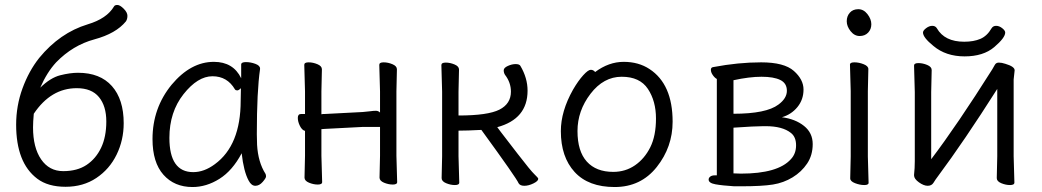

<svg xmlns="http://www.w3.org/2000/svg" viewBox="-20 -735 4194 773"><path d="M116 -277Q113 -244 113 -222Q113 -141 145.5 -93.5Q178 -46 234.5 -46Q291 -46 328.5 -71Q366 -96 387 -140Q408 -184 408 -246Q408 -308 378.5 -344Q349 -380 289 -380Q185 -380 116 -277ZM142 -382Q183 -422 222.5 -432Q262 -442 294 -442Q383 -442 430.5 -388.5Q478 -335 478 -239Q478 -171 449.5 -112.5Q421 -54 368 -18.5Q315 17 244 17Q173 17 130 -15.5Q87 -48 66 -102.5Q45 -157 45 -233Q45 -309 70.5 -379Q96 -449 138 -502Q221 -603 333 -637Q410 -660 439 -709Q442 -715 452.5 -715Q463 -715 478 -700Q493 -685 493 -671.5Q493 -658 487 -649Q447 -600 360 -576.5Q273 -553 206 -484Q169 -444 142 -382Z M662 -180Q662 -42 758 -42Q802 -42 845 -74Q949 -150 949 -330Q949 -355 950 -380Q941 -371 935 -371Q929 -371 926 -375Q895 -428 835.5 -428Q776 -428 719 -356Q662 -284 662 -180ZM1027 -457Q1014 -368 1014 -195Q1014 -179 1015 -152Q1019 -82 1049 -35Q1051 -31 1051 -24.5Q1051 -18 1037.5 -2.5Q1024 13 1008 13Q992 13 981 -8Q961 -45 953 -118Q916 -48 863.5 -15Q811 18 755 18Q682 18 638 -31.5Q594 -81 594 -175Q594 -300 671 -394Q748 -486 841 -486Q919 -486 951 -420V-475Q951 -485 970 -485Q989 -485 1008 -478Q1027 -471 1027 -459Z M1508 -20 1510 -108V-224H1441L1287 -216L1274 -215V-108L1277 -2Q1277 8 1259.5 8Q1242 8 1224 0.5Q1206 -7 1206 -20L1208 -108V-208Q1196 -211 1187.5 -228Q1179 -245 1179 -260.5Q1179 -276 1192 -276H1208V-367L1205 -474Q1205 -484 1222.5 -484Q1240 -484 1258 -476.5Q1276 -469 1276 -456L1274 -367V-275Q1277 -276 1281 -276H1286L1440 -284Q1455 -285 1469.5 -287Q1484 -289 1493.5 -289Q1503 -289 1510 -282V-367L1507 -474Q1507 -484 1524.5 -484Q1542 -484 1560 -476.5Q1578 -469 1578 -456L1576 -367V-108L1579 -2Q1579 8 1561.5 8Q1544 8 1526 0.5Q1508 -7 1508 -20Z M1758 -18 1760 -106V-366L1757 -473Q1757 -483 1774.5 -483Q1792 -483 1810 -475.5Q1828 -468 1828 -455L1826 -366V-270Q1944 -270 1990.5 -293.5Q2037 -317 2037 -366Q2037 -403 2013 -434Q2008 -442 2008 -452Q2008 -462 2024.5 -469.5Q2041 -477 2056 -477Q2071 -477 2075 -470Q2104 -421 2104 -370Q2104 -256 1982 -223Q1983 -221 1996.5 -203.5Q2010 -186 2063.5 -116.5Q2117 -47 2132 -33Q2147 -19 2147 -15Q2147 -6 2127.5 3.5Q2108 13 2091 13Q2074 13 2068 3Q2060 -17 1918 -212Q1861 -209 1826 -209V-106L1829 0Q1829 10 1811.5 10Q1794 10 1776 2.5Q1758 -5 1758 -18Z M2449 -43Q2498 -43 2536.5 -69.5Q2575 -96 2598 -142Q2621 -188 2621 -258Q2621 -328 2588.5 -377Q2556 -426 2483 -426Q2410 -426 2357.5 -357.5Q2305 -289 2305 -207.5Q2305 -126 2342.5 -84.5Q2380 -43 2449 -43ZM2376 -445Q2431 -486 2491 -486Q2551 -486 2595 -457Q2688 -396 2688 -245Q2688 -143 2624 -62.5Q2560 18 2454.5 18Q2349 18 2293.5 -42.5Q2238 -103 2238 -207Q2238 -287 2287 -374Q2308 -410 2328 -432Q2348 -454 2358.5 -454Q2369 -454 2376 -445Z M2933 -37 2963 -36Q3112 -36 3164 -94Q3185 -116 3185 -150Q3185 -184 3164 -200Q3130 -227 3063 -227H3053Q3020 -227 2933 -221ZM2933 -412V-277Q3065 -277 3114 -314Q3148 -339 3148 -369.5Q3148 -400 3121.5 -413Q3095 -426 3046 -426Q2997 -426 2933 -412ZM2936 15Q2888 12 2860.5 7Q2833 2 2833 -12Q2833 -19 2839.5 -24Q2846 -29 2857 -29H2866V-417Q2857 -422 2849.5 -433Q2842 -444 2842 -454Q2842 -464 2852 -465Q2952 -484 3044.5 -484Q3137 -484 3176 -449.5Q3215 -415 3215 -374.5Q3215 -334 3190.5 -304Q3166 -274 3128 -263Q3182 -256 3217 -228Q3252 -200 3252 -155Q3252 -110 3229.5 -76.5Q3207 -43 3171 -21Q3135 1 3091.5 8Q3048 15 2964 15Z M3435.5 -698Q3457 -698 3472.5 -678Q3488 -658 3488 -637.5Q3488 -617 3475 -603.5Q3462 -590 3441 -590Q3420 -590 3404.5 -609.5Q3389 -629 3389 -649.5Q3389 -670 3401.5 -684Q3414 -698 3435.5 -698ZM3403 -17 3405 -105V-368L3402 -475Q3402 -484 3420 -484Q3438 -484 3457 -476.5Q3476 -469 3476 -457L3474 -368V-105L3477 1Q3477 10 3459.5 10Q3442 10 3422.5 2.5Q3403 -5 3403 -17Z M3993 -18 3995 -106V-377Q3861 -166 3756 -25Q3746 -12 3738.5 0.5Q3731 13 3715 13Q3699 13 3679.5 -1Q3660 -15 3660 -29V-31Q3663 -58 3663 -86V-364L3660 -471Q3660 -481 3677.5 -481Q3695 -481 3713 -473.5Q3731 -466 3731 -453L3729 -364V-94Q3833 -231 3975 -456Q3980 -464 3985 -473.5Q3990 -483 4001.5 -483Q4013 -483 4028 -478Q4065 -467 4065 -452L4061 -415V-106L4064 0Q4064 10 4046.5 10Q4029 10 4011 2.5Q3993 -5 3993 -18ZM4027 -604Q4027 -583 3983 -545.5Q3939 -508 3863.5 -508Q3788 -508 3738 -550Q3696 -584 3696 -604Q3696 -612 3708.5 -621.5Q3721 -631 3733.5 -631Q3746 -631 3752 -621Q3783 -567 3862 -567Q3900 -567 3927 -578.5Q3954 -590 3972 -621Q3978 -631 3990.5 -631Q4003 -631 4015 -621.5Q4027 -612 4027 -604Z"/></svg>

Font: LXGW WenKai Lite
Style: Regular
Weight: 400
Designer: LXGW / Fontworks Inc.
Foundry: LXGW / Fontworks Inc.
Version: Version 1.511; March 25, 2025